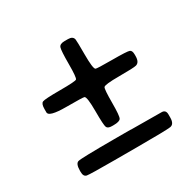

<svg xmlns="http://www.w3.org/2000/svg" viewBox="-121 -685 790 779"><g transform="rotate(-30 274.5 -295.0)"><path d="M270.5 -555.2H286.6Q309.1 -555.2 312.5 -538.6Q314 -531.7 314 -466.6Q314 -401.4 322.8 -395.5Q327.1 -392.6 398.9 -392.6Q470.7 -392.6 480.2 -388.4Q489.7 -384.3 489.7 -366.2V-358.4Q489.7 -329.6 471.7 -324.2Q460 -320.8 391.4 -320.8Q322.8 -320.8 317.6 -312.5Q312.5 -304.2 312.5 -242.2Q312.5 -180.2 306.4 -170.2Q300.3 -160.2 272.9 -160.2H265.1Q246.1 -160.2 241.5 -169.9Q236.8 -179.7 236.8 -246.3Q236.8 -313 227.1 -317.9Q222.2 -320.3 142.1 -320.3Q62 -320.3 62 -341.3V-356.9Q62 -381.8 72.5 -386.7Q83 -391.6 154.5 -391.6Q226.1 -391.6 232.4 -396.7Q238.8 -401.9 238.8 -465.3Q238.8 -528.8 243.4 -542Q248 -555.2 270.5 -555.2ZM306.6 -35.2H203.1Q90.8 -35.2 76.2 -37.8Q61.5 -40.5 61.5 -63V-67.9Q61.5 -101.1 76.2 -105.5Q91.3 -109.9 246.6 -109.9H320.3L325.2 -109.4L467.3 -108.4Q486.8 -108.4 486.8 -86.9V-72.3Q486.8 -41.5 467 -38.3Q447.3 -35.2 306.6 -35.2Z"/></g></svg>

Font: Averia Gruesa Libre
Style: Regular
Weight: 400
Italic angle: -1.70001°
Version: Version 1.002